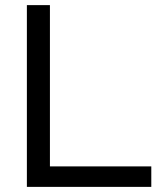

<svg xmlns="http://www.w3.org/2000/svg" viewBox="-20 -730 624 750"><path d="M571 0V-80H175V-710H85V0Z"/></svg>

Font: Raleway Med
Style: Regular
Weight: 500
Designer: Matt McInerney, Pablo Impallari, Rodrigo Fuenzalida
Foundry: Matt McInerney, Pablo Impallari, Rodrigo Fuenzalida
Version: Version 3.00 July 28, 2015